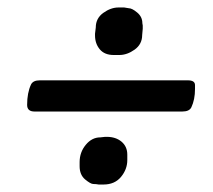

<svg xmlns="http://www.w3.org/2000/svg" viewBox="-20 -559 568 511"><path d="M297.4 -412.6H282.7Q258.3 -412.6 245.6 -427.7Q232.9 -442.9 232.9 -464.8V-469.2L234.9 -485.8Q234.9 -510.3 254.9 -524.7Q274.9 -539.1 295.4 -539.1H310.5L322.8 -537.1Q331.5 -537.1 345.2 -525.6Q358.9 -514.2 358.9 -497.1Q359.9 -493.2 359.9 -491.2V-482.4L358.4 -465.8Q358.4 -441.4 338.4 -427Q318.4 -412.6 297.4 -412.6ZM85.9 -345.2H480Q499 -345.2 499 -332.5V-322.3Q499 -293.9 489.3 -273.4Q483.9 -262.2 465.3 -262.2H71.8Q52.2 -262.2 52.2 -279.8Q52.2 -312 62.5 -334Q67.9 -345.2 85.9 -345.2ZM318.8 -147.5V-132.8Q318.8 -108.4 302 -88.1Q285.2 -67.9 255.4 -67.9H242.7Q235.4 -69.3 228.3 -69.3Q221.2 -69.3 206.5 -81.5Q191.9 -93.8 191.9 -116.7V-127.4Q191.9 -153.8 208.3 -173.6Q224.6 -193.4 247.1 -193.4L259.8 -194.8H264.2Q288.1 -194.8 303.5 -181.9Q318.8 -168.9 318.8 -147.5Z"/></svg>

Font: Averia Libre
Style: Bold Italic
Weight: 700
Italic angle: -6.90001°
Version: Version 1.002